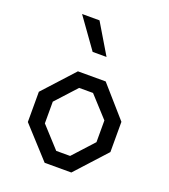

<svg xmlns="http://www.w3.org/2000/svg" viewBox="-145 -910 891 1014"><g transform="rotate(20 300.0 -403.0)"><path d="M224 0 67 -172V-342L224 -514H380L531 -342V-172L374 0ZM141 -806H239L340 -637H262ZM154 -196 260 -80H338L444 -196V-318L338 -434H260L154 -318Z"/></g></svg>

Font: Moralerspace Krypton JPDOC
Style: Regular
Weight: 400
Version: v0.0.6; ttfautohint (v1.8.4.7-5d5b-dirty) -l 6 -r 45 -G 200 